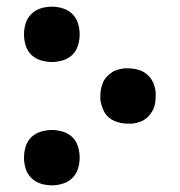

<svg xmlns="http://www.w3.org/2000/svg" viewBox="-20 -548 540 576"><path d="M136 -362Q119 -362 102.5 -367Q86 -372 74 -383.5Q62 -395 57 -411.5Q52 -428 52 -445Q52 -462 57 -478Q62 -494 74 -506Q86 -518 102.5 -523Q119 -528 136 -528Q152 -528 168.5 -523Q185 -518 197 -506Q209 -494 214 -478Q219 -462 219 -445Q219 -428 214 -411.5Q209 -395 197 -383.5Q185 -372 168.5 -367Q152 -362 136 -362ZM364 -177Q354 -177 343.5 -179Q333 -181 323.5 -185Q314 -189 306 -196Q298 -203 293 -212Q288 -221 284.5 -232.5Q281 -244 281 -252V-260Q281 -271 283 -281Q285 -291 289 -300.5Q293 -310 300.5 -318Q308 -326 316.5 -331.5Q325 -337 337 -340Q349 -343 356 -343H364Q375 -343 385.5 -341Q396 -339 405 -335Q414 -331 422 -324Q430 -317 435.5 -308Q441 -299 444 -287.5Q447 -276 447 -269V-260Q447 -249 445.5 -239Q444 -229 439.5 -219.5Q435 -210 428 -202Q421 -194 412.5 -188.5Q404 -183 392 -180Q380 -177 373 -177ZM136 8Q119 8 102.5 3Q86 -2 74 -14Q62 -26 57 -42Q52 -58 52 -75Q52 -92 57 -108.5Q62 -125 74 -136.5Q86 -148 102.5 -153Q119 -158 136 -158Q152 -158 168.5 -153Q185 -148 197 -136.5Q209 -125 214 -108.5Q219 -92 219 -75Q219 -58 214 -42Q209 -26 197 -14Q185 -2 168.5 3Q152 8 136 8Z"/></svg>

Font: Iosevka Term Semibold
Style: Regular
Weight: 600
Monospace: yes
Designer: Belleve Invis
Foundry: Belleve Invis
Version: Version 31.4.0